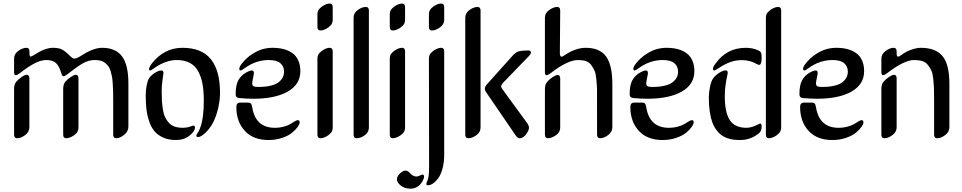

<svg xmlns="http://www.w3.org/2000/svg" viewBox="-20 -790 5534 1104"><path d="M61 -16.1V-278.8Q61 -306.6 74.2 -320.8Q87.9 -336.4 105.5 -348.1Q123 -359.9 133.8 -359.9Q148.9 -359.9 148.9 -338.9V-58.1Q148.9 -31.7 124.8 -13.4Q100.6 4.9 78.1 4.9Q61 4.9 61 -16.1ZM384.8 -466.3Q390.6 -460.9 394.5 -458Q398.4 -455.1 401.6 -454.1Q404.8 -453.1 409.2 -453.1Q420.9 -453.1 454.1 -474.1Q518.6 -515.1 567.4 -515.1Q643.6 -515.1 680.9 -467Q718.3 -418.9 718.3 -308.1V-61Q718.3 -34.7 694.1 -14.9Q669.9 4.9 647.9 4.9Q630.9 4.9 630.9 -16.1V-209Q630.9 -241.2 630.4 -261.7Q629.9 -282.2 628.4 -307.6Q627 -333 624 -348.6Q621.1 -364.3 616 -381.8Q610.8 -399.4 603 -409.4Q595.2 -419.4 584.2 -428.5Q573.2 -437.5 558.3 -441.2Q543.5 -444.8 524.4 -444.8Q490.2 -444.8 457.5 -426.5Q424.8 -408.2 367.2 -362.8Q352.1 -351.6 345.2 -351.6Q339.4 -351.6 335 -361.3Q333 -365.7 331.1 -373Q320.3 -410.2 301.8 -427.5Q283.2 -444.8 246.1 -444.8Q217.3 -444.8 182.4 -427.7Q147.5 -410.6 95.2 -370.1Q79.1 -357.9 71.3 -357.9Q61 -357.9 61 -373.5V-453.6Q61 -479.5 85.4 -497.3Q109.9 -515.1 132.3 -515.1Q149.4 -515.1 149.4 -494.1V-481.9Q149.4 -464.8 156.7 -464.8Q161.6 -464.8 176.3 -474.1Q238.3 -515.1 284.2 -515.1Q311.5 -515.1 330.3 -508.3Q349.1 -501.5 384.8 -466.3ZM343.3 -16.1V-278.8Q343.3 -306.2 356.4 -320.8Q369.6 -335.9 387.7 -347.9Q405.8 -359.9 416 -359.9Q431.2 -359.9 431.2 -338.9V-61Q431.2 -39.1 422.4 -27.8Q410.2 -13.2 392.6 -4.2Q375 4.9 360.4 4.9Q343.3 4.9 343.3 -16.1Z M1028.8 -515.1Q1140.1 -515.1 1192.6 -449.5Q1245.1 -383.8 1245.1 -255.9Q1245.1 -216.3 1235.1 -171.1Q1225.1 -126 1208 -90.8Q1189.5 -53.7 1162.6 -27.8Q1135.7 -2 1119.1 -2Q1108.9 -2 1108.9 -11.2Q1108.9 -14.2 1112.3 -19Q1115.7 -23.9 1121.6 -33.9Q1127.4 -43.9 1131.8 -57.1Q1151.9 -111.8 1151.9 -211.9Q1151.9 -267.1 1144.3 -307.9Q1136.7 -348.6 1119.4 -380.4Q1102.1 -412.1 1071.3 -428.5Q1040.5 -444.8 996.1 -444.8Q934.6 -444.8 869.1 -399.9Q866.7 -397.9 861.8 -394.8Q856.9 -391.6 854.2 -389.6Q851.6 -387.7 848.6 -386.2Q845.7 -384.8 843.8 -384.8Q836.9 -384.8 836.9 -393.1Q836.9 -398.4 842.5 -408.7Q848.1 -418.9 852.1 -423.8Q923.3 -515.1 1028.8 -515.1ZM909.7 -269.5Q909.7 -235.4 911.1 -210.9Q912.6 -186.5 916.7 -160.2Q920.9 -133.8 929.4 -116.2Q938 -98.6 950.9 -84Q963.9 -69.3 983.9 -62.3Q1003.9 -55.2 1030.8 -55.2Q1053.7 -55.2 1071 -61.5Q1088.4 -67.9 1090.8 -67.9Q1101.1 -67.9 1101.1 -57.1Q1101.1 -35.2 1069.6 -10Q1038.1 15.1 992.2 15.1Q949.7 15.1 918.2 1Q886.7 -13.2 867.7 -36.1Q848.6 -59.1 837.2 -93.8Q825.7 -128.4 821.8 -163.6Q817.9 -198.7 817.9 -243.2Q817.9 -268.1 822.8 -295.7Q827.6 -323.2 835.9 -337.9Q846.2 -355.5 868.9 -370.1Q891.6 -384.8 907.7 -384.8Q919.9 -384.8 919.9 -370.1Q919.9 -367.7 914.8 -332.5Q909.7 -297.4 909.7 -269.5Z M1430.2 -311Q1430.2 -297.4 1438.7 -293.7Q1447.3 -290 1463.9 -290Q1506.3 -290 1536.6 -297.4Q1566.9 -304.7 1583 -317.9Q1599.1 -331.1 1606.2 -345.7Q1613.3 -360.4 1613.3 -377.9Q1613.3 -408.2 1592.3 -426.5Q1571.3 -444.8 1524.9 -444.8Q1452.1 -444.8 1388.2 -398.9Q1369.1 -384.8 1364.3 -384.8Q1356 -384.8 1356 -394Q1356 -406.2 1370.1 -423.8Q1396.5 -457.5 1430.2 -479Q1463.9 -500.5 1491.7 -507.8Q1519.5 -515.1 1546.9 -515.1Q1582 -515.1 1610.4 -507.8Q1638.7 -500.5 1660.6 -485.1Q1682.6 -469.7 1694.8 -443.1Q1707 -416.5 1707 -380.9Q1707 -304.7 1634.5 -263.4Q1562 -222.2 1436.5 -222.2Q1401.4 -222.2 1356.9 -226.1Q1335 -227.5 1335 -247.6Q1335 -301.8 1350.6 -328.9Q1366.2 -356 1391.1 -370.6Q1415.5 -384.8 1428.2 -384.8Q1439.9 -384.8 1439.9 -370.1Q1439.9 -364.3 1435.1 -341.6Q1430.2 -318.8 1430.2 -311ZM1338.9 -174.8Q1338.9 -200.2 1362.3 -200.2H1404.3Q1417 -200.2 1422.1 -195.3Q1427.2 -190.4 1430.2 -173.8Q1449.2 -55.2 1560.1 -55.2Q1587.9 -55.2 1612.3 -62Q1636.7 -68.8 1650.1 -77.1Q1663.6 -85.4 1675 -92.3Q1686.5 -99.1 1691.9 -99.1Q1703.1 -99.1 1703.1 -86.9Q1703.1 -76.7 1691.9 -60.5Q1680.7 -44.4 1659.9 -27.1Q1639.2 -9.8 1602.8 2.7Q1566.4 15.1 1523.9 15.1Q1436 15.1 1387.5 -37.8Q1338.9 -90.8 1338.9 -174.8Z M1893.1 -494.1V-58.1Q1893.1 -39.6 1884.3 -27.8Q1871.6 -13.2 1854.2 -4.2Q1836.9 4.9 1822.3 4.9Q1805.2 4.9 1805.2 -16.1V-452.1Q1805.2 -470.7 1814 -481.9Q1826.7 -496.6 1844 -505.9Q1861.3 -515.1 1876 -515.1Q1893.1 -515.1 1893.1 -494.1ZM1893.1 -748.5V-677.7Q1893.1 -659.2 1884.3 -647.5Q1871.6 -632.8 1854.2 -623.8Q1836.9 -614.7 1822.3 -614.7Q1805.2 -614.7 1805.2 -635.7V-706.5Q1805.2 -725.6 1814 -736.3Q1826.7 -751 1844 -760.3Q1861.3 -769.5 1876 -769.5Q1893.1 -769.5 1893.1 -748.5Z M2013.2 -16.1V-689Q2013.2 -715.3 2037.1 -732.7Q2061 -750 2084 -750Q2101.1 -750 2101.1 -729V-56.2Q2101.1 -29.3 2077.1 -12.2Q2053.2 4.9 2030.3 4.9Q2013.2 4.9 2013.2 -16.1Z M2309.1 -494.1V-58.1Q2309.1 -39.6 2300.3 -27.8Q2287.6 -13.2 2270.3 -4.2Q2252.9 4.9 2238.3 4.9Q2221.2 4.9 2221.2 -16.1V-452.1Q2221.2 -470.7 2230 -481.9Q2242.7 -496.6 2260 -505.9Q2277.3 -515.1 2292 -515.1Q2309.1 -515.1 2309.1 -494.1ZM2309.1 -748.5V-677.7Q2309.1 -659.2 2300.3 -647.5Q2287.6 -632.8 2270.3 -623.8Q2252.9 -614.7 2238.3 -614.7Q2221.2 -614.7 2221.2 -635.7V-706.5Q2221.2 -725.6 2230 -736.3Q2242.7 -751 2260 -760.3Q2277.3 -769.5 2292 -769.5Q2309.1 -769.5 2309.1 -748.5Z M2534.2 -748.5V-675.8Q2534.2 -649.9 2509.5 -632.3Q2484.9 -614.7 2463.4 -614.7Q2446.3 -614.7 2446.3 -635.7V-710.9Q2446.3 -733.9 2470.7 -751.7Q2495.1 -769.5 2517.1 -769.5Q2534.2 -769.5 2534.2 -748.5ZM2534.2 -494.1V99.1Q2534.2 143.6 2524.4 179.2Q2514.6 214.8 2499.8 234.9Q2484.9 254.9 2469.5 265.1Q2454.1 275.4 2440.4 275.4Q2431.2 275.4 2431.2 267.1Q2431.2 264.2 2437 250.2Q2442.9 236.3 2444.8 220.7Q2447.3 203.6 2447.3 161.6L2446.3 -452.1Q2446.3 -470.7 2455.1 -481.9Q2467.8 -496.6 2485.1 -505.9Q2502.4 -515.1 2517.1 -515.1Q2534.2 -515.1 2534.2 -494.1ZM2338.4 206.1Q2355 225.1 2375.5 225.1Q2382.3 225.1 2393.8 219.5Q2405.3 213.9 2408.7 213.9Q2418.5 213.9 2418.5 225.1Q2418.5 232.9 2413.3 244.1Q2408.2 255.4 2399.2 267.1Q2390.1 278.8 2374.5 286.9Q2358.9 294.9 2340.8 294.9Q2306.2 294.9 2284.2 276.9Q2262.2 258.8 2262.2 241.2Q2262.2 224.1 2280.3 207Q2297.9 190.9 2312 190.9Q2325.2 190.9 2338.4 206.1Z M2655.3 -16.1V-688.5Q2655.3 -714.8 2679.4 -732.4Q2703.6 -750 2726.1 -750Q2743.2 -750 2743.2 -729V-56.6Q2743.2 -29.8 2719.2 -12.5Q2695.3 4.9 2672.4 4.9Q2655.3 4.9 2655.3 -16.1ZM3013.7 -30.8Q2992.7 4.9 2967.8 4.9Q2956.1 4.9 2943.8 -13.2L2775.9 -258.8Q2767.6 -271.5 2767.6 -279.3Q2767.6 -291.5 2780.8 -306.2L2924.8 -466.8Q2945.3 -489.7 2961.9 -494.6Q2978.5 -499.5 3017.6 -500Q3032.7 -500 3032.7 -487.8Q3032.7 -479 3018.6 -464.8L2873.5 -314.9Q2861.8 -302.2 2861.8 -293.5Q2861.8 -286.1 2870.1 -275.4L3012.7 -80.1Q3021.5 -66.9 3021.5 -56.2Q3021.5 -43.9 3013.7 -30.8Z M3226.1 -472.2Q3289.6 -515.1 3348.1 -515.1Q3427.7 -515.1 3464.4 -466.1Q3501 -417 3501 -307.1V-58.1Q3501 -31.7 3476.8 -13.4Q3452.6 4.9 3430.2 4.9Q3413.1 4.9 3413.1 -16.1Q3413.6 -254.9 3412.8 -278.1Q3412.1 -301.3 3408.9 -334.2Q3405.8 -367.2 3398.9 -382.8Q3392.1 -398.4 3380.1 -415.3Q3368.2 -432.1 3349.1 -438.5Q3330.1 -444.8 3303.2 -444.8Q3243.7 -444.8 3147.5 -370.1Q3131.8 -357.9 3123 -357.9Q3113.3 -357.9 3113.3 -372.6V-689Q3113.3 -714.8 3137.9 -732.4Q3162.6 -750 3184.1 -750Q3201.2 -750 3201.2 -729L3199.2 -484.9Q3199.2 -463.9 3209 -463.9Q3214.8 -463.9 3226.1 -472.2ZM3113.3 -16.1V-277.8Q3113.3 -305.2 3126.5 -319.8Q3139.2 -334.5 3157.7 -346.7Q3176.3 -358.9 3186 -358.9Q3201.2 -358.9 3201.2 -337.9V-55.7Q3201.2 -29.3 3176.3 -12.2Q3151.4 4.9 3130.4 4.9Q3113.3 4.9 3113.3 -16.1Z M3695.8 -311Q3695.8 -297.4 3704.3 -293.7Q3712.9 -290 3729.5 -290Q3772 -290 3802.2 -297.4Q3832.5 -304.7 3848.6 -317.9Q3864.7 -331.1 3871.8 -345.7Q3878.9 -360.4 3878.9 -377.9Q3878.9 -408.2 3857.9 -426.5Q3836.9 -444.8 3790.5 -444.8Q3717.8 -444.8 3653.8 -398.9Q3634.8 -384.8 3629.9 -384.8Q3621.6 -384.8 3621.6 -394Q3621.6 -406.2 3635.7 -423.8Q3662.1 -457.5 3695.8 -479Q3729.5 -500.5 3757.3 -507.8Q3785.2 -515.1 3812.5 -515.1Q3847.7 -515.1 3876 -507.8Q3904.3 -500.5 3926.3 -485.1Q3948.2 -469.7 3960.4 -443.1Q3972.7 -416.5 3972.7 -380.9Q3972.7 -304.7 3900.1 -263.4Q3827.6 -222.2 3702.1 -222.2Q3667 -222.2 3622.6 -226.1Q3600.6 -227.5 3600.6 -247.6Q3600.6 -301.8 3616.2 -328.9Q3631.8 -356 3656.7 -370.6Q3681.2 -384.8 3693.8 -384.8Q3705.6 -384.8 3705.6 -370.1Q3705.6 -364.3 3700.7 -341.6Q3695.8 -318.8 3695.8 -311ZM3604.5 -174.8Q3604.5 -200.2 3627.9 -200.2H3669.9Q3682.6 -200.2 3687.7 -195.3Q3692.9 -190.4 3695.8 -173.8Q3714.8 -55.2 3825.7 -55.2Q3853.5 -55.2 3877.9 -62Q3902.3 -68.8 3915.8 -77.1Q3929.2 -85.4 3940.7 -92.3Q3952.1 -99.1 3957.5 -99.1Q3968.8 -99.1 3968.8 -86.9Q3968.8 -76.7 3957.5 -60.5Q3946.3 -44.4 3925.5 -27.1Q3904.8 -9.8 3868.4 2.7Q3832 15.1 3789.6 15.1Q3701.7 15.1 3653.1 -37.8Q3604.5 -90.8 3604.5 -174.8Z M4383.8 -16.1V-687Q4383.8 -706.1 4392.6 -716.8Q4405.3 -731.4 4422.6 -740.7Q4439.9 -750 4454.6 -750Q4471.7 -750 4471.7 -729V-58.1Q4471.7 -39.6 4462.9 -27.8Q4450.2 -13.2 4432.9 -4.2Q4415.5 4.9 4400.9 4.9Q4383.8 4.9 4383.8 -16.1ZM4342.3 -76.2Q4349.1 -79.6 4351.1 -79.6Q4359.4 -79.6 4359.4 -62Q4359.4 -38.1 4346.2 -25.9Q4298.8 15.1 4234.9 15.1Q4213.9 15.1 4196 12.7Q4178.2 10.3 4159.4 3.4Q4140.6 -3.4 4126 -14.6Q4111.3 -25.9 4097.7 -44.7Q4084 -63.5 4075.2 -88.4Q4066.4 -113.3 4061 -148.7Q4055.7 -184.1 4055.7 -228Q4055.7 -258.8 4062.3 -290Q4068.8 -321.3 4078.6 -336.4Q4091.3 -355.5 4114 -370.4Q4136.7 -385.3 4152.8 -385.3Q4164.6 -385.3 4164.6 -370.6Q4164.6 -367.2 4160.4 -349.1Q4156.2 -331.1 4151.9 -300.5Q4147.5 -270 4147.5 -236.8Q4147.5 -144 4176.3 -99.6Q4205.1 -55.2 4272 -55.2Q4303.2 -55.2 4342.3 -76.2ZM4331.1 -421.9Q4293 -444.3 4246.6 -444.3Q4210.4 -444.3 4179.2 -433.1Q4147.9 -421.9 4111.8 -397.9Q4091.8 -384.8 4087.9 -384.8Q4079.6 -384.8 4079.6 -394Q4079.6 -406.2 4093.8 -423.8Q4158.2 -515.1 4268.6 -515.1Q4306.6 -515.1 4338.9 -501Q4351.1 -495.6 4355.2 -488.3Q4359.4 -481 4359.4 -457.5Q4359.4 -417 4344.7 -417Q4339.8 -417 4331.1 -421.9Z M4671.9 -311Q4671.9 -297.4 4680.4 -293.7Q4689 -290 4705.6 -290Q4748 -290 4778.3 -297.4Q4808.6 -304.7 4824.7 -317.9Q4840.8 -331.1 4847.9 -345.7Q4855 -360.4 4855 -377.9Q4855 -408.2 4834 -426.5Q4813 -444.8 4766.6 -444.8Q4693.8 -444.8 4629.9 -398.9Q4610.8 -384.8 4606 -384.8Q4597.7 -384.8 4597.7 -394Q4597.7 -406.2 4611.8 -423.8Q4638.2 -457.5 4671.9 -479Q4705.6 -500.5 4733.4 -507.8Q4761.2 -515.1 4788.6 -515.1Q4823.7 -515.1 4852.1 -507.8Q4880.4 -500.5 4902.3 -485.1Q4924.3 -469.7 4936.5 -443.1Q4948.7 -416.5 4948.7 -380.9Q4948.7 -304.7 4876.2 -263.4Q4803.7 -222.2 4678.2 -222.2Q4643.1 -222.2 4598.6 -226.1Q4576.7 -227.5 4576.7 -247.6Q4576.7 -301.8 4592.3 -328.9Q4607.9 -356 4632.8 -370.6Q4657.2 -384.8 4669.9 -384.8Q4681.6 -384.8 4681.6 -370.1Q4681.6 -364.3 4676.8 -341.6Q4671.9 -318.8 4671.9 -311ZM4580.6 -174.8Q4580.6 -200.2 4604 -200.2H4646Q4658.7 -200.2 4663.8 -195.3Q4668.9 -190.4 4671.9 -173.8Q4690.9 -55.2 4801.8 -55.2Q4829.6 -55.2 4854 -62Q4878.4 -68.8 4891.8 -77.1Q4905.3 -85.4 4916.7 -92.3Q4928.2 -99.1 4933.6 -99.1Q4944.8 -99.1 4944.8 -86.9Q4944.8 -76.7 4933.6 -60.5Q4922.4 -44.4 4901.6 -27.1Q4880.9 -9.8 4844.5 2.7Q4808.1 15.1 4765.6 15.1Q4677.7 15.1 4629.2 -37.8Q4580.6 -90.8 4580.6 -174.8Z M5047.9 -16.1V-278.8Q5047.9 -306.2 5061 -320.8Q5074.2 -335.9 5092.3 -347.9Q5110.4 -359.9 5120.6 -359.9Q5135.7 -359.9 5135.7 -338.9V-58.1Q5135.7 -31.2 5111.6 -13.2Q5087.4 4.9 5064.9 4.9Q5047.9 4.9 5047.9 -16.1ZM5162.6 -473.6Q5190.4 -494.1 5220.7 -504.6Q5251 -515.1 5274.9 -515.1Q5359.9 -515.1 5399.4 -467.5Q5439 -419.9 5439 -308.1V-58.1Q5439 -31.7 5415 -13.4Q5391.1 4.9 5368.2 4.9Q5351.1 4.9 5351.1 -16.1V-209Q5351.1 -254.9 5350.3 -278.3Q5349.6 -301.8 5346.4 -334.5Q5343.3 -367.2 5335.9 -383.1Q5328.6 -398.9 5316.2 -415.5Q5303.7 -432.1 5283.7 -438.5Q5263.7 -444.8 5235.8 -444.8Q5179.7 -444.8 5082 -370.1Q5066.4 -357.9 5057.6 -357.9Q5047.9 -357.9 5047.9 -374.5V-452.1Q5047.9 -478.5 5072 -496.8Q5096.2 -515.1 5118.7 -515.1Q5135.7 -515.1 5135.7 -494.1V-481.9Q5135.7 -464.4 5143.6 -464.4Q5150.4 -464.4 5162.6 -473.6Z"/></svg>

Font: SirinStencil
Style: Regular
Weight: 400
Designer: Olga Karpushina (okarpush@gmail.com)
Foundry: Cyreal (www.cyreal.org)
Version: Version 1.002